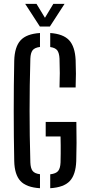

<svg xmlns="http://www.w3.org/2000/svg" viewBox="-20 -979 464 1005"><path d="M189.3 6.2Q117.8 1.8 86.9 -31.7Q56 -65.3 54.5 -135.8Q53 -201.2 52.5 -267.1Q51.9 -332.9 51.9 -399.1Q51.9 -465.2 52.5 -530.9Q53 -596.7 54.5 -661.4Q56.5 -733.4 87.4 -767.6Q118.3 -801.7 189.3 -806.2V-733.3Q160.8 -729.5 150.4 -715.5Q140 -701.6 138.9 -672.1Q136.7 -598.2 135.8 -531.5Q134.9 -464.8 134.9 -400.3Q134.9 -335.8 135.8 -269.1Q136.7 -202.4 138.9 -128.5Q140 -98.9 150.4 -84.8Q160.8 -70.6 189.3 -67.1ZM242.9 6.2V-66.6Q273.3 -70.1 284.5 -84.3Q295.7 -98.4 296.9 -128.5Q297.5 -152.3 297.7 -174.5Q298 -196.7 297.7 -218.9Q297.5 -241.2 296.9 -264.6H219.2V-340.9H379.7Q381 -279.9 380.7 -230.8Q380.4 -181.8 379.1 -135.8Q376.5 -64.9 345.5 -31.6Q314.5 1.7 242.9 6.2ZM291.5 -521.1Q293 -562.4 293 -596.6Q293 -630.8 291.5 -672.1Q290 -701.5 279.9 -715.2Q269.9 -728.9 242.9 -732.8V-806.2Q311.6 -801.3 342.1 -768.1Q372.6 -734.8 375.9 -664.8Q377.4 -627.5 377.4 -593.2Q377.4 -558.9 375.9 -521.1ZM188.8 -840 111.9 -958.7H171.1L215.3 -885.9L259.1 -958.7H317.9L241 -840Z"/></svg>

Font: Big Shoulders Stencil Text SC Thin
Style: Regular
Weight: 100
Designer: Patric King
Foundry: XO Type Co
Version: Version 2.001